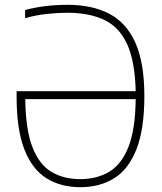

<svg xmlns="http://www.w3.org/2000/svg" viewBox="-20 -769 674 798"><path d="M314 9Q232.5 9 173 -28.2Q113.5 -65.5 81.2 -148.2Q49 -231 49 -367.5V-390H544Q541 -514 508.5 -585.2Q476 -656.5 413.5 -686.2Q351 -716 259.5 -716Q219.5 -716 173.8 -711Q128 -706 84.5 -693.5V-727.5Q129 -739 172.2 -744Q215.5 -749 261.5 -749Q362.5 -749 433.8 -712Q505 -675 542.5 -591.8Q580 -508.5 580 -370Q580 -231.5 547 -148.2Q514 -65 454.2 -28Q394.5 9 314 9ZM314 -24.5Q382.5 -24.5 433.8 -55Q485 -85.5 513.8 -158.2Q542.5 -231 544 -357H85Q86.5 -231 114.5 -158.2Q142.5 -85.5 193.2 -55Q244 -24.5 314 -24.5Z"/></svg>

Font: Encode Sans Semi Condensed Thin
Style: Regular
Weight: 100
Width: 4
Designer: Multiple Designers
Foundry: Impallari Type
Version: Version 3.000; ttfautohint (v1.8.3) -l 8 -r 50 -G 200 -x 14 